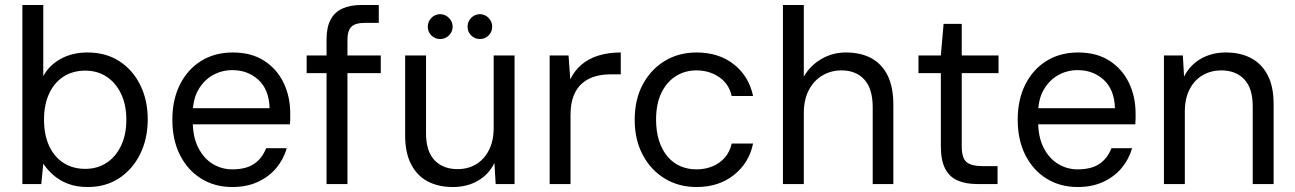

<svg xmlns="http://www.w3.org/2000/svg" viewBox="-20 -740 5206 772"><path d="M333 12Q287 12 252.5 -1.5Q218 -15 193.5 -37Q169 -59 154 -82L146 0H70V-720H154V-434Q178 -478 224.5 -503.5Q271 -529 332 -529Q405 -529 459 -494.5Q513 -460 543.5 -399Q574 -338 574 -260Q574 -182 543.5 -120.5Q513 -59 459 -23.5Q405 12 333 12ZM323 -61Q371 -61 408 -85Q445 -109 466.5 -153.5Q488 -198 488 -259Q488 -319 466.5 -363.5Q445 -408 408 -432Q371 -456 323 -456Q273 -456 235.5 -432Q198 -408 177.5 -363.5Q157 -319 157 -259Q157 -198 177.5 -153.5Q198 -109 235.5 -85Q273 -61 323 -61Z M914 12Q844 12 789.5 -21.5Q735 -55 704 -116Q673 -177 673 -259Q673 -340 704 -401Q735 -462 789.5 -495.5Q844 -529 916 -529Q991 -529 1042.5 -495.5Q1094 -462 1120.5 -406.5Q1147 -351 1147 -284Q1147 -274 1147 -264Q1147 -254 1146 -240H736V-305H1064Q1062 -379 1019.5 -418.5Q977 -458 914 -458Q872 -458 836 -438Q800 -418 777.5 -379Q755 -340 755 -282V-254Q755 -189 777.5 -145.5Q800 -102 836 -80.5Q872 -59 914 -59Q969 -59 1001.5 -81Q1034 -103 1050 -144H1133Q1120 -99 1090.5 -64Q1061 -29 1016.5 -8.5Q972 12 914 12Z M1293 0V-582Q1293 -630 1309 -660.5Q1325 -691 1356.5 -705.5Q1388 -720 1434 -720H1503V-648H1447Q1409 -648 1393 -632.5Q1377 -617 1377 -579V0ZM1213 -446V-517H1511V-446Z M1801 12Q1743 12 1700 -10.5Q1657 -33 1633 -79.5Q1609 -126 1609 -195V-517H1693V-204Q1693 -132 1727 -96Q1761 -60 1820 -60Q1861 -60 1893.5 -79Q1926 -98 1945.5 -135.5Q1965 -173 1965 -226V-517H2049V0H1973L1968 -85Q1946 -39 1902 -13.5Q1858 12 1801 12ZM1750 -583Q1729 -583 1714.5 -597.5Q1700 -612 1700 -633Q1700 -653 1714.5 -668Q1729 -683 1750 -683Q1770 -683 1785 -668Q1800 -653 1800 -633Q1800 -612 1785 -597.5Q1770 -583 1750 -583ZM1910 -583Q1889 -583 1874.5 -597.5Q1860 -612 1860 -633Q1860 -653 1874.5 -668Q1889 -683 1910 -683Q1930 -683 1944.5 -668Q1959 -653 1959 -633Q1959 -612 1944.5 -597.5Q1930 -583 1910 -583Z M2190 0V-517H2266L2273 -421Q2290 -456 2318 -480Q2346 -504 2386 -516.5Q2426 -529 2476 -529V-441H2433Q2402 -441 2373.5 -433Q2345 -425 2322.5 -406.5Q2300 -388 2287 -356.5Q2274 -325 2274 -277V0Z M2781 12Q2709 12 2653 -22Q2597 -56 2564.5 -117Q2532 -178 2532 -258Q2532 -340 2564.5 -400.5Q2597 -461 2653 -495Q2709 -529 2781 -529Q2870 -529 2930.5 -481.5Q2991 -434 3008 -354H2922Q2911 -403 2871.5 -430Q2832 -457 2780 -457Q2735 -457 2698.5 -434.5Q2662 -412 2640 -368Q2618 -324 2618 -259Q2618 -210 2630.5 -172.5Q2643 -135 2665 -109.5Q2687 -84 2716.5 -71.5Q2746 -59 2780 -59Q2815 -59 2844.5 -71Q2874 -83 2894.5 -106.5Q2915 -130 2922 -163H3008Q2992 -85 2931 -36.5Q2870 12 2781 12Z M3128 0V-720H3212V-432Q3238 -477 3283 -503Q3328 -529 3381 -529Q3441 -529 3483.5 -506Q3526 -483 3549 -436.5Q3572 -390 3572 -318V0H3489V-309Q3489 -383 3455.5 -420Q3422 -457 3363 -457Q3322 -457 3287.5 -437Q3253 -417 3232.5 -378.5Q3212 -340 3212 -285V0Z M3909 0Q3864 0 3831 -14Q3798 -28 3780.5 -61.5Q3763 -95 3763 -152V-446H3673V-517H3763L3774 -644H3847V-517H3995V-446H3847V-152Q3847 -105 3866 -88.5Q3885 -72 3933 -72H3991V0Z M4313 12Q4243 12 4188.5 -21.5Q4134 -55 4103 -116Q4072 -177 4072 -259Q4072 -340 4103 -401Q4134 -462 4188.5 -495.5Q4243 -529 4315 -529Q4390 -529 4441.5 -495.5Q4493 -462 4519.5 -406.5Q4546 -351 4546 -284Q4546 -274 4546 -264Q4546 -254 4545 -240H4135V-305H4463Q4461 -379 4418.5 -418.5Q4376 -458 4313 -458Q4271 -458 4235 -438Q4199 -418 4176.5 -379Q4154 -340 4154 -282V-254Q4154 -189 4176.5 -145.5Q4199 -102 4235 -80.5Q4271 -59 4313 -59Q4368 -59 4400.5 -81Q4433 -103 4449 -144H4532Q4519 -99 4489.5 -64Q4460 -29 4415.5 -8.5Q4371 12 4313 12Z M4660 0V-517H4736L4741 -432Q4764 -478 4808 -503.5Q4852 -529 4909 -529Q4967 -529 5010 -506.5Q5053 -484 5077 -438Q5101 -392 5101 -322V0H5017V-313Q5017 -385 4983 -421Q4949 -457 4890 -457Q4850 -457 4816.5 -438Q4783 -419 4763.5 -381.5Q4744 -344 4744 -291V0Z"/></svg>

Font: DM Sans 11pt
Style: Regular
Weight: 400
Version: Version 4.004;gftools[0.9.30]